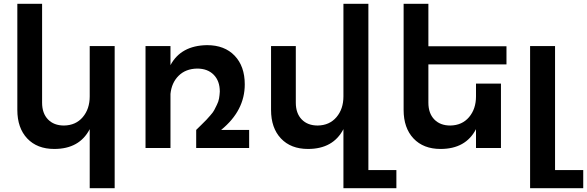

<svg xmlns="http://www.w3.org/2000/svg" viewBox="-20 -777 3082 1008"><path d="M451 -535H582V211H451V-99Q397 5 265 5Q175 5 123 -50Q71 -105 71 -200V-757H201V-238Q201 -182 232 -150Q263 -118 316 -118Q378 -119 414.5 -162Q451 -205 451 -271Z M1141 -95H1288V0H1010V-95Q1015 -100 1036.5 -121Q1058 -142 1063.5 -148Q1069 -154 1084.5 -171.5Q1100 -189 1105 -199.5Q1110 -210 1118.5 -226.5Q1127 -243 1130 -260Q1133 -277 1134 -296Q1134 -352 1102 -384.5Q1070 -417 1015 -417Q955 -416 918 -379.5Q881 -343 875 -284V0H744V-535H875V-435Q930 -538 1067 -540Q1159 -540 1212 -484.5Q1265 -429 1265 -334Q1265 -196 1141 -95Z M1914 116H2061V211H1783V-99Q1729 5 1597 5Q1507 5 1455 -50Q1403 -105 1403 -200V-535H1533V-238Q1533 -182 1564 -150Q1595 -118 1648 -118Q1710 -119 1746.5 -162Q1783 -205 1783 -271V-757H1914Z M2639 -439H2229V-238Q2229 -182 2260 -150Q2291 -118 2344 -118Q2406 -119 2442.5 -162Q2479 -205 2479 -271V-338H2610V0H2479V-99Q2425 5 2293 5Q2203 5 2151 -50Q2099 -105 2099 -200V-757H2229V-534H2639Z M2894 116H3042V211H2763V-535H2894Z"/></svg>

Font: Montserrat arm Medium
Style: Regular
Weight: 500
Designer: Julieta Ulanovsky
Foundry: Julieta Ulanovsky
Version: Version 6.000;PS 006.000;hotconv 1.0.88;makeotf.lib2.5.64775